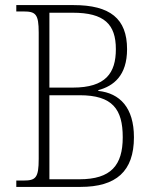

<svg xmlns="http://www.w3.org/2000/svg" viewBox="-20 -734 616 754"><path d="M44 0H296C436 0 506 -61 506 -195C506 -311 451 -368 366 -377V-380C426 -396 479 -437 479 -541C479 -661 412 -714 269 -714H44V-689H72C120 -689 132 -679 132 -606V-110C132 -35 120 -25 72 -25H44ZM266 -390H174V-684H266C389 -684 435 -639 435 -541C435 -447 395 -390 266 -390ZM292 -30H174V-360H293C422 -360 462 -305 462 -195C462 -85 416 -30 292 -30Z"/></svg>

Font: Noto Serif Ethiopic SemiCondensed ExtraLight
Style: Regular
Weight: 200
Width: 4
Designer: Monotype Design Team
Foundry: Monotype Imaging Inc.
Version: Version 2.102